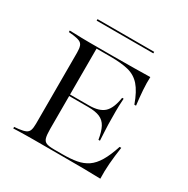

<svg xmlns="http://www.w3.org/2000/svg" viewBox="-158 -831 949 970"><g transform="rotate(30 317.0 -345.5)"><path d="M162.1 -2.4Q137.9 -2.4 116.9 -2Q96 -1.6 78.2 -1.2Q60.5 -0.8 45.2 0V-8.9L71 -11.3Q96.8 -14.5 110.1 -20.6Q123.4 -26.6 128.2 -39.9Q133.1 -53.2 133.1 -78.2V-492.7Q133.1 -517.7 128.2 -531Q123.4 -544.4 110.1 -550.4Q96.8 -556.5 71 -559.7L45.2 -562.1V-571Q60.5 -571 78.2 -570.2Q96 -569.4 116.9 -569Q137.9 -568.5 162.1 -568.5H171.8H296.8Q368.5 -568.5 421 -569.4Q473.4 -570.2 515.3 -571Q513.7 -535.5 516.5 -495.2Q519.4 -454.8 525 -409.7H515.3Q491.9 -475 463.3 -507.3Q434.7 -539.5 393.1 -549.6Q351.6 -559.7 289.5 -559.7H208.1V-91.1Q208.1 -57.3 212.9 -39.9Q217.7 -22.6 232.7 -16.9Q247.6 -11.3 277.4 -11.3H325.8Q373.4 -11.3 408.5 -17.7Q443.5 -24.2 470.2 -42.3Q496.8 -60.5 517.7 -95.6Q538.7 -130.6 557.3 -187.9H566.9Q558.9 -135.5 555.2 -88.7Q551.6 -41.9 553.2 0Q510.5 -1.6 456 -2Q401.6 -2.4 327.4 -2.4H171.8ZM178.2 -283.1V-291.9H415.3V-283.1ZM446.8 -165.3Q439.5 -210.5 425.8 -235.9Q412.1 -261.3 387.1 -272.2Q362.1 -283.1 318.5 -283.1V-291.9Q378.2 -291.9 406.5 -318.1Q434.7 -344.4 444.4 -408.9H453.2Q450 -359.7 450.4 -333.9Q450.8 -308.1 450.8 -287.1Q450.8 -271.8 451.2 -256Q451.6 -240.3 452.8 -219Q454 -197.6 455.6 -165.3ZM137.9 -682.3V-691.1H468.5V-682.3Z"/></g></svg>

Font: Playfair 144pt SemiExpanded Light
Style: Regular
Weight: 300
Width: 6
Designer: Claus Eggers Sørensen
Foundry: Claus Eggers Sørensen
Version: Version 2.203